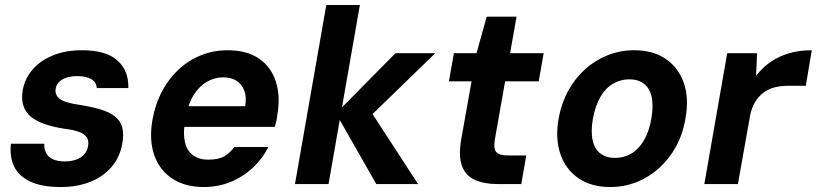

<svg xmlns="http://www.w3.org/2000/svg" viewBox="-20 -740 3284 772"><path d="M225 12Q147 12 100.5 -10.5Q54 -33 36 -72.5Q18 -112 24 -162H158Q157 -143 164.5 -126.5Q172 -110 191 -100.5Q210 -91 241 -91Q267 -91 287 -98.5Q307 -106 319 -120Q331 -134 334 -152Q338 -175 328.5 -188.5Q319 -202 297 -210Q275 -218 241 -222Q196 -229 161.5 -240.5Q127 -252 105 -270Q83 -288 74 -315Q65 -342 72 -381Q81 -426 112 -461.5Q143 -497 193.5 -517.5Q244 -538 310 -538Q406 -538 452 -497Q498 -456 496 -386H369Q368 -409 347.5 -421.5Q327 -434 291 -434Q253 -434 230.5 -420.5Q208 -407 204 -384Q201 -369 208 -356Q215 -343 235.5 -334Q256 -325 296 -319Q348 -311 384 -300Q420 -289 442 -272Q464 -255 471.5 -227.5Q479 -200 471 -159Q461 -106 427.5 -67.5Q394 -29 342 -8.5Q290 12 225 12Z M799 12Q724 12 672.5 -22Q621 -56 600 -117Q579 -178 593 -258Q604 -320 630.5 -371Q657 -422 697 -459.5Q737 -497 787.5 -517.5Q838 -538 895 -538Q973 -538 1022 -504Q1071 -470 1089.5 -411Q1108 -352 1095 -277Q1094 -267 1091.5 -255Q1089 -243 1085 -230H684L698 -313H966Q972 -350 962 -376Q952 -402 930.5 -415.5Q909 -429 877 -429Q843 -429 812.5 -411.5Q782 -394 760 -360Q738 -326 728 -274L723 -245Q716 -200 724 -167Q732 -134 756 -116Q780 -98 817 -98Q858 -98 881.5 -111.5Q905 -125 922 -149H1059Q1037 -104 998 -67Q959 -30 908.5 -9Q858 12 799 12Z M1493 0 1331 -284 1570 -526H1730L1423 -228L1443 -335L1661 0ZM1166 0 1292 -720H1427L1301 0Z M1979 0Q1927 0 1890 -16.5Q1853 -33 1838 -71.5Q1823 -110 1834 -177L1876 -413H1785L1805 -526H1896L1937 -673H2057L2031 -526H2166L2146 -413H2011L1969 -175Q1964 -141 1976 -128Q1988 -115 2024 -115H2096L2076 0Z M2433 12Q2358 12 2306.5 -23Q2255 -58 2233.5 -120Q2212 -182 2226 -263Q2237 -324 2264.5 -374.5Q2292 -425 2332.5 -461.5Q2373 -498 2423.5 -518Q2474 -538 2530 -538Q2606 -538 2657 -503Q2708 -468 2729.5 -406.5Q2751 -345 2736 -263Q2726 -202 2698.5 -151.5Q2671 -101 2630.5 -64.5Q2590 -28 2540 -8Q2490 12 2433 12ZM2453 -105Q2489 -105 2518.5 -122.5Q2548 -140 2569 -175.5Q2590 -211 2599 -263Q2608 -316 2600 -351Q2592 -386 2569 -403.5Q2546 -421 2510 -421Q2475 -421 2445 -403.5Q2415 -386 2394.5 -351Q2374 -316 2364 -263Q2355 -211 2363 -175.5Q2371 -140 2394.5 -122.5Q2418 -105 2453 -105Z M2812 0 2904 -526H3024L3020 -435Q3046 -469 3080 -492Q3114 -515 3155 -526.5Q3196 -538 3244 -538L3220 -395H3147Q3120 -395 3095.5 -389Q3071 -383 3050.5 -368Q3030 -353 3015 -328Q3000 -303 2994 -264L2947 0Z"/></svg>

Font: DM Sans 9pt
Style: Bold Italic
Weight: 700
Italic angle: -10°
Version: Version 4.004;gftools[0.9.30]